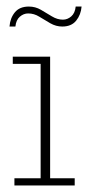

<svg xmlns="http://www.w3.org/2000/svg" viewBox="-20 -566 277 586"><path d="M24 0V-22H104V-371H19V-393H133V-22H208V0ZM170 -485Q151 -485 133.5 -495Q116 -505 100 -515Q84 -525 66 -525Q52 -525 40.5 -515Q29 -505 27 -485H9Q11 -511 25.5 -528.5Q40 -546 68 -546Q88 -546 105 -536Q122 -526 138.5 -516Q155 -506 172 -506Q186 -506 197.5 -516Q209 -526 211 -546H229Q227 -521 212.5 -503Q198 -485 170 -485Z"/></svg>

Font: Rokkitt Thin
Style: Regular
Weight: 250
Version: Version 3.103